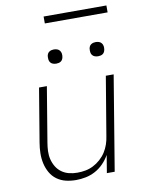

<svg xmlns="http://www.w3.org/2000/svg" viewBox="-97 -962 794 1039"><g transform="rotate(-10 300.0 -443.0)"><path d="M236 8Q207 8 180 1.5Q153 -5 131 -21Q109 -37 95.5 -61Q82 -85 76 -112Q70 -139 70.5 -168Q71 -197 76 -226L125 -520H168L118 -219Q114 -196 113 -172.5Q112 -149 117.5 -127Q123 -105 134.5 -86Q146 -67 164 -54Q182 -41 204 -35.5Q226 -30 250 -30Q272 -30 294 -34Q316 -38 337 -48.5Q358 -59 376.5 -75.5Q395 -92 407.5 -111.5Q420 -131 427.5 -153Q435 -175 438 -197L492 -520H535L449 0H406L422 -97Q408 -72 387.5 -51Q367 -30 342 -16.5Q317 -3 289.5 2.5Q262 8 236 8ZM470 -631Q460 -631 451.5 -634Q443 -637 437.5 -644Q432 -651 431 -660.5Q430 -670 431 -680Q432 -686 435 -692Q438 -698 444 -702Q450 -706 456.5 -707.5Q463 -709 469 -709Q479 -709 487.5 -706Q496 -703 501.5 -696Q507 -689 508.5 -679.5Q510 -670 508 -660Q507 -654 504 -648Q501 -642 495.5 -638Q490 -634 483 -632.5Q476 -631 470 -631ZM240 -631Q230 -631 221.5 -634Q213 -637 207.5 -644Q202 -651 201 -660.5Q200 -670 201 -680Q202 -686 205 -692Q208 -698 214 -702Q220 -706 226.5 -707.5Q233 -709 239 -709Q249 -709 257.5 -706Q266 -703 271.5 -696Q277 -689 278.5 -679.5Q280 -670 278 -660Q277 -654 274 -648Q271 -642 265.5 -638Q260 -634 253 -632.5Q246 -631 240 -631ZM216 -856V-894H561V-856Z"/></g></svg>

Font: Iosevka Aile Extralight
Style: Italic
Weight: 200
Italic angle: -9°
Designer: Belleve Invis
Foundry: Belleve Invis
Version: Version 31.1.0; ttfautohint (v1.8.4)